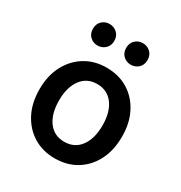

<svg xmlns="http://www.w3.org/2000/svg" viewBox="-176 -867 949 1006"><g transform="rotate(30 298.5 -364.0)"><path d="M298 13Q225 13 169 -21.5Q113 -56 81 -117.5Q49 -179 49 -262Q49 -344 81.5 -405.5Q114 -467 170 -501Q226 -535 298 -535Q372 -535 428 -501Q484 -467 516 -405.5Q548 -344 548 -262Q548 -179 516.5 -117.5Q485 -56 429 -21.5Q373 13 298 13ZM298 -87Q360 -87 395 -134Q430 -181 430 -262Q430 -342 395 -389Q360 -436 298 -436Q237 -436 202 -389Q167 -342 167 -262Q167 -181 202 -134Q237 -87 298 -87ZM398 -611Q372 -611 353 -628.5Q334 -646 334 -676Q334 -706 353 -723.5Q372 -741 398 -741Q425 -741 444 -723.5Q463 -706 463 -676Q463 -646 444 -628.5Q425 -611 398 -611ZM197 -611Q171 -611 152 -628.5Q133 -646 133 -676Q133 -706 152 -723.5Q171 -741 197 -741Q223 -741 242.5 -723.5Q262 -706 262 -676Q262 -646 242.5 -628.5Q223 -611 197 -611Z"/></g></svg>

Font: Ubuntu Sans SemiBold
Style: Regular
Weight: 600
Designer: Dalton Maag Ltd
Foundry: Dalton Maag Ltd
Version: Version 1.006; ttfautohint (v1.8.4.7-5d5b)